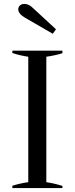

<svg xmlns="http://www.w3.org/2000/svg" viewBox="-20 -958 381 978"><path d="M107 -868Q73 -888 73 -911Q73 -922 81.5 -930Q90 -938 105 -938Q127 -938 149 -916L265 -809L249 -786ZM43 -12Q86 -25 124 -30V-669Q82 -675 43 -688V-700H298V-687Q264 -676 216 -669V-30Q257 -24 298 -11V0H43Z"/></svg>

Font: Trirong
Style: Regular
Weight: 400
Designer: Katatrad Team
Foundry: CadsonDemak
Version: Version 1.001